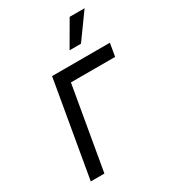

<svg xmlns="http://www.w3.org/2000/svg" viewBox="-177 -812 804 903"><g transform="rotate(-30 225.0 -360.0)"><path d="M46 0H120L198 -450H438L450 -520H136ZM330 -584 428 -720H347L268 -584Z"/></g></svg>

Font: Fixel Display
Style: Italic
Weight: 400
Italic angle: -10°
Designer: AlfaBravo + MacPaw
Foundry: Kyrylo Tkachov, Marchela Mozhyna, Serhii Makarenko, Maria Weinstein, Zakhar Kryvoshyya
Version: Version 1.210;Glyphs 3.2 (3217)